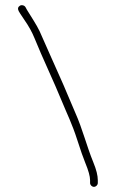

<svg xmlns="http://www.w3.org/2000/svg" viewBox="-20 -676 449 745"><path d="M329.5 34V23C329.5 8.3 323.3 -14.2 310.8 -44.4C303 -63.4 292.8 -92.5 280.2 -131.8C258.9 -198.2 241.8 -229.8 220.5 -282C188.7 -360.1 144.1 -452.9 113.8 -528.1C104.7 -550.8 91.6 -574.4 74.5 -599C68.5 -607.7 63.2 -615.7 58.5 -623L52.5 -633C47.9 -642.2 49.6 -649.2 57.5 -654C65.1 -658.5 75.1 -654.7 78.5 -649L84.5 -638C95.8 -619.2 123 -578.3 133.7 -554.9C162 -492.5 182.2 -443.7 211.7 -379.2C232.6 -333.7 251 -286.3 271.5 -240C301.3 -173.1 314.7 -113.4 342.5 -45.2C353.9 -17.4 359.5 5.3 359.5 23V34C359.5 41.9 352.5 49 344.5 49C336.6 49 329.5 41.9 329.5 34Z"/></svg>

Font: MewTooHand
Style: Reversed
Weight: 400
Designer: Mew Too, Robert Jablonski
Version: Version 0.77